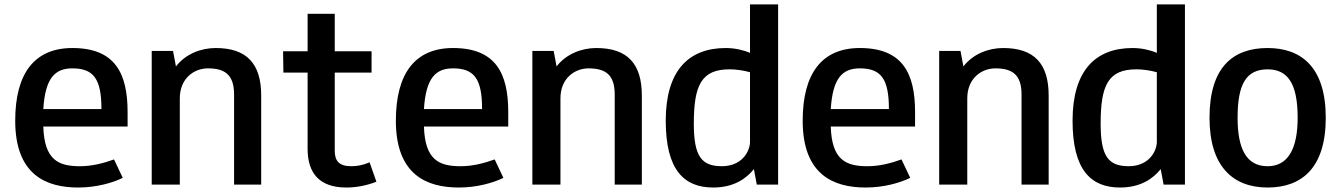

<svg xmlns="http://www.w3.org/2000/svg" viewBox="-20 -625 5997 858"><path d="M489.6 87.4C441.9 104.8 390 117.8 338 117.8C242.8 117.8 177.9 91.8 173.5 -59.7H550.2V-124.7C550.2 -297.8 493.9 -410.4 303.4 -410.4C134.6 -410.4 48 -297.8 48 -85.7C48 156.7 186.5 213 329.4 213C411.6 213 485.2 191.3 528.5 169.7ZM173.5 -137.7C182.2 -276.2 225.5 -319.5 303.4 -319.5C398.7 -319.5 433.3 -271.9 433.3 -137.7Z M1026 200H1147.2V-198.3C1147.2 -341.1 1082.2 -410.4 943.7 -410.4C878.8 -410.4 809.5 -384.4 766.2 -328.1L753.2 -397.4H658V200H783.5V-185.3C783.5 -276.2 848.5 -319.5 909.1 -319.5C987 -319.5 1026 -289.2 1026 -202.6Z M1354.6 -300.7V39.8C1354.6 148.1 1406.6 213 1527.8 213C1571.1 213 1618.7 204.3 1662 187L1631.7 100.4C1601.4 113.4 1575.4 117.8 1549.4 117.8C1493.2 117.8 1475.9 91.8 1475.9 48.5V-300.7H1640.4V-395.9H1475.9V-563.2H1354.6V-395.9H1245L1246.4 -300.7Z M2190.6 87.4C2142.9 104.8 2091 117.8 2039 117.8C1943.8 117.8 1878.9 91.8 1874.5 -59.7H2251.2V-124.7C2251.2 -297.8 2194.9 -410.4 2004.4 -410.4C1835.6 -410.4 1749 -297.8 1749 -85.7C1749 156.7 1887.5 213 2030.4 213C2112.6 213 2186.2 191.3 2229.5 169.7ZM1874.5 -137.7C1883.2 -276.2 1926.5 -319.5 2004.4 -319.5C2099.7 -319.5 2134.3 -271.9 2134.3 -137.7Z M2727 200H2848.2V-198.3C2848.2 -341.1 2783.2 -410.4 2644.7 -410.4C2579.8 -410.4 2510.5 -384.4 2467.2 -328.1L2454.2 -397.4H2359V200H2484.5V-185.3C2484.5 -276.2 2549.5 -319.5 2610.1 -319.5C2688 -319.5 2727 -289.2 2727 -202.6Z M3223.4 -410.4C3054.6 -410.4 2955 -306.5 2955 -85.7C2955 135.1 3037.2 213 3167.1 213C3258 213 3314.3 174 3348.9 130.7L3361.9 200H3457.2V-605.2H3331.6V-388.7C3301.3 -401.7 3262.4 -410.4 3223.4 -410.4ZM3331.6 13.9C3327.3 61.5 3288.3 117.7 3206.1 117.7C3115.2 117.7 3080.5 74.5 3080.5 -72.7C3080.5 -245.9 3115.2 -315.2 3240.7 -315.2C3266.7 -315.2 3301.3 -310.8 3331.6 -302.2Z M4008.6 87.4C3960.9 104.8 3909 117.8 3857 117.8C3761.8 117.8 3696.9 91.8 3692.5 -59.7H4069.2V-124.7C4069.2 -297.8 4012.9 -410.4 3822.4 -410.4C3653.6 -410.4 3567 -297.8 3567 -85.7C3567 156.7 3705.5 213 3848.4 213C3930.6 213 4004.2 191.3 4047.5 169.7ZM3692.5 -137.7C3701.2 -276.2 3744.5 -319.5 3822.4 -319.5C3917.7 -319.5 3952.3 -271.9 3952.3 -137.7Z M4545 200H4666.2V-198.3C4666.2 -341.1 4601.2 -410.4 4462.7 -410.4C4397.8 -410.4 4328.5 -384.4 4285.2 -328.1L4272.2 -397.4H4177V200H4302.5V-185.3C4302.5 -276.2 4367.5 -319.5 4428.1 -319.5C4506 -319.5 4545 -289.2 4545 -202.6Z M5041.4 -410.4C4872.6 -410.4 4773 -306.5 4773 -85.7C4773 135.1 4855.2 213 4985.1 213C5076 213 5132.3 174 5166.9 130.7L5179.9 200H5275.2V-605.2H5149.6V-388.7C5119.3 -401.7 5080.4 -410.4 5041.4 -410.4ZM5149.6 13.9C5145.3 61.5 5106.3 117.7 5024.1 117.7C4933.2 117.7 4898.5 74.5 4898.5 -72.7C4898.5 -245.9 4933.2 -315.2 5058.7 -315.2C5084.7 -315.2 5119.3 -310.8 5149.6 -302.2Z M5385 -98.7C5385 117.8 5488.9 213 5644.7 213C5796.2 213 5904.5 126.4 5904.5 -98.7C5904.5 -323.8 5796.2 -410.4 5644.7 -410.4C5488.9 -410.4 5385 -323.8 5385 -98.7ZM5510.5 -98.7C5510.5 -250.2 5549.5 -315.1 5644.7 -315.1C5735.6 -315.1 5778.9 -250.2 5778.9 -98.7C5778.9 39.8 5735.6 117.8 5644.7 117.8C5549.5 117.8 5510.5 39.8 5510.5 -98.7Z"/></svg>

Font: PleaseOptimize
Style: Demi-Bold
Weight: 600
Version: Version 001.000